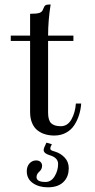

<svg xmlns="http://www.w3.org/2000/svg" viewBox="-20 -588 416 844"><path d="M97.7 164.6Q97.7 143.6 109.6 130.4Q121.6 117.2 138.7 117.2Q151.4 117.2 158.2 124Q165 130.9 165 140.6Q165 156.2 152.3 167Q140.6 177.2 140.6 190.4Q140.6 211.9 179.7 211.9Q205.6 211.9 220.7 186Q235.4 161.1 235.4 132.8Q235.4 105 198.2 94.2Q171.9 86.4 171.9 71.3Q171.9 63 184.1 39.1L208 45.9Q201.2 58.1 201.2 64.5Q201.2 69.8 205.1 72.3Q209 74.7 220.7 78.1Q246.1 85.4 264.2 104.5Q282.2 123.5 282.2 151.4Q282.2 186 262.7 208Q238.8 235.4 190.4 235.4Q150.9 235.4 124.3 216.8Q97.7 198.2 97.7 164.6ZM27.3 -408.2V-431.6H112.3V-527.3Q142.1 -527.3 153.8 -531.5Q165.5 -535.6 169.4 -547.4Q174.3 -561 179.7 -564.7Q185.1 -568.4 202.6 -568.4Q191.4 -497.6 191.4 -431.6H302.7V-408.2H191.4V-92.8Q191.4 -59.1 205.1 -46.1Q218.8 -33.2 247.1 -33.2Q277.3 -33.2 294.2 -63.5Q311 -93.8 313.5 -132.8H336.9Q335 -105.5 327.1 -81.3Q319.3 -57.1 305.7 -36.6Q292 -16.1 269.5 -4.2Q247.1 7.8 218.3 7.8Q197.3 7.8 179 2.4Q160.6 -2.9 145.3 -14.6Q129.9 -26.4 121.1 -47.1Q112.3 -67.9 112.3 -95.7V-408.2Z"/></svg>

Font: Theano Didot
Style: Regular
Weight: 400
Designer: Alexey Kryukov
Version: Version 2.0